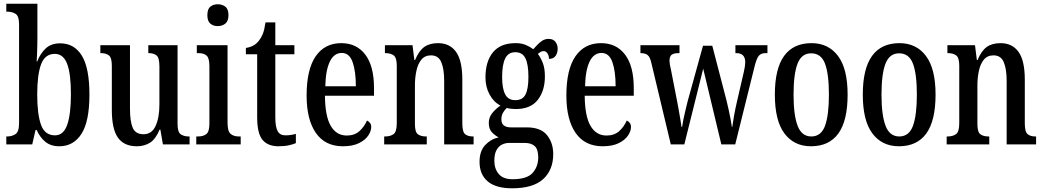

<svg xmlns="http://www.w3.org/2000/svg" viewBox="-20 -780 5638 1037"><path d="M300 10Q254 10 224.5 -14.5Q195 -39 178 -78H172L154 0H14V-43H20Q44 -43 63.5 -55.5Q83 -68 83 -115V-649Q83 -693 64.5 -705Q46 -717 19 -717H14V-760H182V-578Q182 -560 181.5 -535.5Q181 -511 180 -487Q179 -463 178 -448H181Q198 -492 227.5 -519Q257 -546 305 -546Q381 -546 422 -479.5Q463 -413 463 -269Q463 -124 420 -57Q377 10 300 10ZM277 -49Q323 -49 343 -106Q363 -163 363 -271Q363 -382 342.5 -435.5Q322 -489 276 -489Q223 -489 202 -433Q181 -377 181 -270Q181 -163 201.5 -106Q222 -49 277 -49Z M719 10Q650 10 617 -36.5Q584 -83 584 -186V-425Q584 -468 568.5 -480.5Q553 -493 526 -493H522V-536H682V-193Q682 -124 697 -89.5Q712 -55 755 -55Q800 -55 820.5 -100Q841 -145 841 -217V-421Q841 -469 825 -481Q809 -493 784 -493H781V-536H939V-110Q939 -66 956.5 -54.5Q974 -43 999 -43H1004V0H860L846 -80H842Q821 -29 790.5 -9.5Q760 10 719 10Z M1156 -639Q1132 -639 1116 -652.5Q1100 -666 1100 -698Q1100 -731 1116 -744Q1132 -757 1156 -757Q1180 -757 1197 -744Q1214 -731 1214 -698Q1214 -666 1197 -652.5Q1180 -639 1156 -639ZM1040 0V-43H1050Q1078 -43 1094.5 -56Q1111 -69 1111 -113V-423Q1111 -466 1096 -479.5Q1081 -493 1054 -493H1043V-536H1209V-117Q1209 -71 1225.5 -57Q1242 -43 1270 -43H1280V0Z M1484 10Q1427 10 1398 -24.5Q1369 -59 1369 -146V-487H1308V-521Q1333 -525 1350 -535Q1367 -545 1379 -561Q1391 -576 1399.5 -597Q1408 -618 1414 -659H1467V-536H1570V-487H1467V-147Q1467 -95 1479.5 -72Q1492 -49 1521 -49Q1537 -49 1550.5 -51Q1564 -53 1578 -57V-7Q1565 -1 1541 4.5Q1517 10 1484 10Z M1832 10Q1736 10 1686 -62Q1636 -134 1636 -264Q1636 -405 1685 -476Q1734 -547 1823 -547Q1906 -547 1953 -485Q2000 -423 2000 -305V-263H1735Q1736 -152 1766.5 -100Q1797 -48 1853 -48Q1895 -48 1921.5 -72Q1948 -96 1962 -129Q1971 -125 1978 -116.5Q1985 -108 1985 -94Q1985 -72 1969 -48Q1953 -24 1919 -7Q1885 10 1832 10ZM1902 -314Q1902 -395 1884.5 -444.5Q1867 -494 1826 -494Q1784 -494 1761.5 -447.5Q1739 -401 1737 -314Z M2055 0V-43H2061Q2088 -43 2105.5 -55.5Q2123 -68 2123 -115V-425Q2123 -469 2106 -481Q2089 -493 2063 -493H2059V-536H2208L2218 -456H2222Q2242 -505 2271 -526Q2300 -547 2346 -547Q2409 -547 2443 -500Q2477 -453 2477 -350V-115Q2477 -68 2492 -55.5Q2507 -43 2534 -43H2538V0H2379V-344Q2379 -407 2363.5 -444Q2348 -481 2308 -481Q2275 -481 2256 -458Q2237 -435 2229 -397.5Q2221 -360 2221 -319V-110Q2221 -66 2237.5 -54.5Q2254 -43 2280 -43H2285V0Z M2746 237Q2658 237 2614 199.5Q2570 162 2570 94Q2570 36 2600.5 3.5Q2631 -29 2673 -38Q2654 -48 2637 -65.5Q2620 -83 2620 -116Q2620 -146 2638.5 -169Q2657 -192 2683 -210Q2647 -228 2624.5 -269Q2602 -310 2602 -362Q2602 -448 2642.5 -497.5Q2683 -547 2765 -547Q2796 -547 2819 -537.5Q2842 -528 2860 -514Q2869 -523 2881 -536.5Q2893 -550 2908.5 -560Q2924 -570 2943 -570Q2968 -570 2980 -554Q2992 -538 2992 -517Q2992 -495 2981 -478.5Q2970 -462 2945 -462Q2945 -480 2936.5 -492Q2928 -504 2917 -504Q2907 -504 2899.5 -499.5Q2892 -495 2885 -489Q2900 -469 2911.5 -440.5Q2923 -412 2923 -367Q2923 -290 2884.5 -240.5Q2846 -191 2765 -191Q2756 -191 2741 -192.5Q2726 -194 2717 -197Q2707 -188 2697.5 -172.5Q2688 -157 2688 -135Q2688 -112 2702 -102Q2716 -92 2739 -92H2825Q2901 -92 2934.5 -50Q2968 -8 2968 52Q2968 138 2913.5 187.5Q2859 237 2746 237ZM2763 -239Q2803 -239 2818.5 -270Q2834 -301 2834 -365Q2834 -432 2818 -465Q2802 -498 2763 -498Q2725 -498 2708.5 -464Q2692 -430 2692 -364Q2692 -302 2708.5 -270.5Q2725 -239 2763 -239ZM2748 188Q2826 188 2856.5 154Q2887 120 2887 70Q2887 27 2868.5 9.5Q2850 -8 2814 -8H2729Q2710 -8 2692 0.5Q2674 9 2662 30Q2650 51 2650 88Q2650 132 2674 160Q2698 188 2748 188Z M3235 10Q3139 10 3089 -62Q3039 -134 3039 -264Q3039 -405 3088 -476Q3137 -547 3226 -547Q3309 -547 3356 -485Q3403 -423 3403 -305V-263H3138Q3139 -152 3169.5 -100Q3200 -48 3256 -48Q3298 -48 3324.5 -72Q3351 -96 3365 -129Q3374 -125 3381 -116.5Q3388 -108 3388 -94Q3388 -72 3372 -48Q3356 -24 3322 -7Q3288 10 3235 10ZM3305 -314Q3305 -395 3287.5 -444.5Q3270 -494 3229 -494Q3187 -494 3164.5 -447.5Q3142 -401 3140 -314Z M3498 -440Q3491 -472 3478 -482.5Q3465 -493 3441 -493H3439V-536H3650V-493H3644Q3620 -493 3608 -484.5Q3596 -476 3596 -451Q3596 -443 3598 -431Q3600 -419 3603 -408L3635 -244Q3640 -220 3645 -191Q3650 -162 3654.5 -136Q3659 -110 3661 -94H3664Q3666 -110 3671 -134.5Q3676 -159 3682.5 -185.5Q3689 -212 3694 -233L3777 -533H3827L3904 -237Q3909 -217 3915 -189.5Q3921 -162 3926 -136Q3931 -110 3933 -94H3935Q3938 -118 3944.5 -154.5Q3951 -191 3961 -234L3998 -394Q4005 -424 4005 -444Q4005 -493 3957 -493H3952V-536H4125V-493H4114Q4091 -493 4078.5 -479Q4066 -465 4054 -415L3951 0H3876L3778 -409L3676 0H3603Z M4360 10Q4269 10 4217 -59Q4165 -128 4165 -269Q4165 -409 4215 -478Q4265 -547 4363 -547Q4454 -547 4506 -478Q4558 -409 4558 -269Q4558 -128 4508 -59Q4458 10 4360 10ZM4362 -43Q4415 -43 4436 -100.5Q4457 -158 4457 -269Q4457 -380 4436 -436Q4415 -492 4361 -492Q4309 -492 4287.5 -436Q4266 -380 4266 -269Q4266 -158 4288 -100.5Q4310 -43 4362 -43Z M4835 10Q4744 10 4692 -59Q4640 -128 4640 -269Q4640 -409 4690 -478Q4740 -547 4838 -547Q4929 -547 4981 -478Q5033 -409 5033 -269Q5033 -128 4983 -59Q4933 10 4835 10ZM4837 -43Q4890 -43 4911 -100.5Q4932 -158 4932 -269Q4932 -380 4911 -436Q4890 -492 4836 -492Q4784 -492 4762.5 -436Q4741 -380 4741 -269Q4741 -158 4763 -100.5Q4785 -43 4837 -43Z M5093 0V-43H5099Q5126 -43 5143.5 -55.5Q5161 -68 5161 -115V-425Q5161 -469 5144 -481Q5127 -493 5101 -493H5097V-536H5246L5256 -456H5260Q5280 -505 5309 -526Q5338 -547 5384 -547Q5447 -547 5481 -500Q5515 -453 5515 -350V-115Q5515 -68 5530 -55.5Q5545 -43 5572 -43H5576V0H5417V-344Q5417 -407 5401.5 -444Q5386 -481 5346 -481Q5313 -481 5294 -458Q5275 -435 5267 -397.5Q5259 -360 5259 -319V-110Q5259 -66 5275.5 -54.5Q5292 -43 5318 -43H5323V0Z"/></svg>

Font: Noto Serif Tamil ExtraCondensed Medium
Style: Regular
Weight: 500
Width: 2
Designer: Indian Type Foundry, Tom Grace, and the Monotype Design Team
Foundry: Monotype Imaging Inc.
Version: Version 2.004; ttfautohint (v1.8.4.7-5d5b)